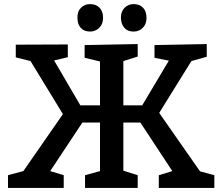

<svg xmlns="http://www.w3.org/2000/svg" viewBox="-20 -917 1084 937"><path d="M19 0V-62L94 -82L287 -360L129 -619L57 -637V-699L311 -700V-638L244 -622L372 -403H468V-617L393 -635V-697L652 -702V-641L582 -619V-403H674L804 -621L734 -635V-697L989 -702V-640L914 -619L757 -366L956 -81L1026 -62V0H755V-62L821 -82L665 -319H582V-84L652 -62V0H395V-62L468 -82V-319H382L225 -82L291 -62V0ZM632 -763Q603 -763 587 -781Q571 -799 570 -830Q570 -861 588 -879Q606 -897 632 -897Q662 -897 678.5 -879Q695 -861 695 -830Q695 -799 676.5 -781Q658 -763 632 -763ZM419 -763Q390 -763 374 -781Q358 -799 358 -830Q357 -861 375 -879Q393 -897 419 -897Q449 -897 466 -879Q483 -861 483 -830Q483 -799 464 -781Q445 -763 419 -763Z"/></svg>

Font: Bitter SemiBold
Style: Regular
Weight: 600
Designer: Sol Matas, and Bitter project Authors
Foundry: Sol Matas
Version: Version 2.001